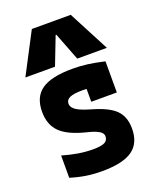

<svg xmlns="http://www.w3.org/2000/svg" viewBox="-147 -877 795 974"><g transform="rotate(-20 250.0 -390.0)"><path d="M234 10Q188 10 147 3.5Q106 -3 65 -16V-136Q110 -123 150 -116.5Q190 -110 228 -110Q273 -110 291.5 -119.5Q310 -129 310 -151Q310 -162 301.5 -171Q293 -180 274 -188Q255 -196 225 -203Q132 -226 91 -266.5Q50 -307 50 -377Q50 -457 102.5 -493.5Q155 -530 269 -530Q310 -530 349 -525Q388 -520 440 -508V-340H302V-480L361 -405Q330 -408 312 -409Q294 -410 280 -410Q233 -410 211.5 -400.5Q190 -391 190 -370Q190 -357 200 -345.5Q210 -334 231.5 -324Q253 -314 288 -304Q377 -279 413.5 -242.5Q450 -206 450 -142Q450 -63 398 -26.5Q346 10 234 10ZM30 -570 145 -790H355L470 -570H310L252 -720H248L190 -570Z"/></g></svg>

Font: M PLUS 1 Code
Style: Regular
Weight: 400
Designer: Coji Morishita
Foundry: UNDERFOREST DESIGN
Version: Version 1.005